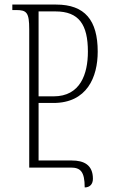

<svg xmlns="http://www.w3.org/2000/svg" viewBox="-20 -734 506 841"><path d="M351 87C374 87 387 72 387 49C387 -12 347 -31 295 -31H149V-283H214C361 -283 408 -396 408 -508C408 -645 352 -714 226 -714H34V-690H51C97 -690 108 -679 108 -606V0H290C332 0 351 17 351 87ZM149 -312V-684H223C326 -684 365 -626 365 -508C365 -410 332 -312 215 -312Z"/></svg>

Font: Noto Serif Georgian ExtraCondensed ExtraLight
Style: Regular
Weight: 200
Width: 2
Designer: Monotype Design Team, Akaki Razmadze
Foundry: Google LLC
Version: Version 2.003